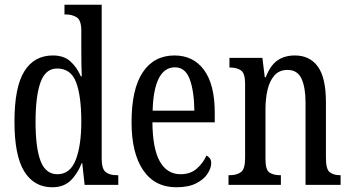

<svg xmlns="http://www.w3.org/2000/svg" viewBox="-20 -780 1479 810"><path d="M200 10Q124 10 82.5 -56.5Q41 -123 41 -267Q41 -412 82.5 -479Q124 -546 203 -546Q249 -546 276.5 -521.5Q304 -497 321 -458H325Q324 -481 323.5 -508Q323 -535 323 -563V-650Q323 -695 303.5 -707Q284 -719 258 -719H252V-760H409V-111Q409 -67 426 -54Q443 -41 471 -41H479V0H337L327 -92H325Q306 -45 277 -17.5Q248 10 200 10ZM222 -45Q276 -45 299.5 -105.5Q323 -166 323 -267Q323 -375 301 -433Q279 -491 221 -491Q172 -491 151 -433Q130 -375 130 -266Q130 -155 151.5 -100Q173 -45 222 -45Z M724 10Q633 10 584 -62Q535 -134 535 -264Q535 -405 582.5 -475.5Q630 -546 716 -546Q796 -546 841 -484.5Q886 -423 886 -304V-264H623Q624 -152 654.5 -98.5Q685 -45 742 -45Q783 -45 810 -68.5Q837 -92 851 -124Q859 -120 865 -112.5Q871 -105 871 -91Q871 -71 855.5 -47Q840 -23 807.5 -6.5Q775 10 724 10ZM800 -313Q799 -395 780.5 -445.5Q762 -496 718 -496Q673 -496 649.5 -448.5Q626 -401 624 -313Z M944 0V-41H951Q978 -41 996 -53.5Q1014 -66 1014 -113V-427Q1014 -471 996.5 -483Q979 -495 953 -495H948V-536H1087L1097 -454H1101Q1121 -505 1151 -525.5Q1181 -546 1224 -546Q1287 -546 1321 -499Q1355 -452 1355 -349V-113Q1355 -66 1371 -53.5Q1387 -41 1413 -41H1417V0H1269V-347Q1269 -411 1252 -448Q1235 -485 1193 -485Q1158 -485 1137.5 -461.5Q1117 -438 1108.5 -400.5Q1100 -363 1100 -321V-108Q1100 -63 1117 -52Q1134 -41 1160 -41H1165V0Z"/></svg>

Font: Noto Serif Tamil ExtraCondensed
Style: Regular
Weight: 400
Width: 2
Designer: Indian Type Foundry, Tom Grace, and the Monotype Design Team
Foundry: Monotype Imaging Inc.
Version: Version 2.004; ttfautohint (v1.8.4.7-5d5b)